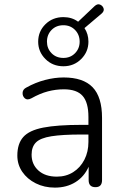

<svg xmlns="http://www.w3.org/2000/svg" viewBox="-20 -847 563 875"><path d="M269 -545Q220 -545 187 -578Q154 -611 154 -657Q154 -704 187 -736.5Q220 -769 269 -769Q308 -769 336 -748L411 -819Q424 -831 436 -826Q448 -821 452 -809Q456 -797 444 -786L365 -719Q383 -692 383 -657Q383 -611 350 -578Q317 -545 269 -545ZM269 -583Q301 -583 322 -604.5Q343 -626 343 -657Q343 -689 322 -710.5Q301 -732 269 -732Q236 -732 215 -710.5Q194 -689 194 -657Q194 -626 215 -604.5Q236 -583 269 -583ZM230 8Q182 8 143 -11.5Q104 -31 81.5 -64Q59 -97 59 -138Q59 -192 86 -222.5Q113 -253 177 -265.5Q241 -278 352 -278H383V-314Q383 -380 356.5 -410Q330 -440 271 -440Q234 -440 198 -430.5Q162 -421 123 -399Q104 -389 93 -399Q82 -409 83 -424.5Q84 -440 100 -448Q141 -471 185 -482.5Q229 -494 270 -494Q359 -494 402 -449.5Q445 -405 445 -310V-26Q445 6 415 6Q384 6 384 -26V-87Q364 -42 324 -17Q284 8 230 8ZM383 -234H353Q264 -234 214 -226Q164 -218 144 -198Q124 -178 124 -142Q124 -98 155 -70Q186 -42 239 -42Q281 -42 313.5 -62.5Q346 -83 364.5 -119Q383 -155 383 -200Z"/></svg>

Font: Chiron GoRound TC L
Style: Regular
Weight: 300
Designer: Ryoko NISHIZUKA 西塚涼子 (kana, bopomofo & ideographs); Paul D. Hunt (Latin, Greek & Cyrillic); Sandoll Communications 산돌커뮤니
Foundry: Adobe
Version: Version 1.000;hotconv 1.1.1;makeotfexe 2.6.0